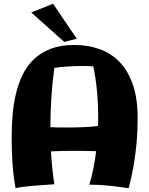

<svg xmlns="http://www.w3.org/2000/svg" viewBox="-20 -971 793 1021"><path d="M664.1 29.8Q627.9 24.9 600.8 21.2Q573.7 17.6 550 15.4Q526.4 13.2 503.9 12.2Q481.4 11.2 455.1 11.2Q467.8 -31.2 476.8 -75.7Q485.8 -120.1 491.2 -167Q461.9 -168 431.2 -168.5Q400.4 -168.9 370.1 -168.9Q308.1 -168.9 251 -166Q253.4 -122.1 257.8 -78.4Q262.2 -34.7 269 8.8Q234.4 11.2 207 13.2Q179.7 15.1 158.7 16.8Q137.7 18.6 122.6 20.3Q107.4 22 96.7 23.4Q71.8 26.9 63 29.8Q56.6 -2 52.5 -37.1Q48.3 -72.3 46.1 -107.2Q43.9 -142.1 43 -175.3Q42 -208.5 42 -236.8Q42 -295.9 46.6 -355.5Q51.3 -415 64.2 -470.2Q77.1 -525.4 100.1 -573Q123 -620.6 160.2 -656Q197.3 -691.4 250 -711.7Q302.7 -731.9 375 -731.9Q449.2 -731.9 511.2 -709.2Q573.2 -686.5 617.9 -639.2Q662.6 -591.8 687.3 -518.8Q711.9 -445.8 711.9 -345.2Q711.9 -319.3 710.7 -280.8Q709.5 -242.2 704.6 -193.8Q699.7 -145.5 690.2 -88.6Q680.7 -31.7 664.1 29.8ZM335.9 -293Q378.4 -293 420.7 -294.7Q462.9 -296.4 501 -300.8Q502 -312 502 -323.5Q502 -335 502 -347.2Q502 -421.4 495.4 -490.2Q488.8 -559.1 476.1 -618.2Q464.8 -619.1 451.4 -619.6Q438 -620.1 422.9 -620.1Q402.8 -620.1 381.6 -619.4Q360.4 -618.7 340.1 -617.4Q319.8 -616.2 301.3 -614.3Q282.7 -612.3 269 -609.9Q258.3 -532.2 253.2 -453.9Q248 -375.5 248 -294.9Q269 -293.5 291.3 -293.2Q313.5 -293 335.9 -293ZM262.2 -951.2 388.2 -765.1 321.8 -748 146 -904.8Z"/></svg>

Font: Galindo
Style: Regular
Weight: 400
Version: Version 1.000